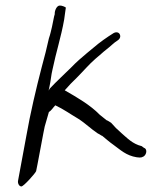

<svg xmlns="http://www.w3.org/2000/svg" viewBox="-20 -635 576 691"><path d="M57 36C65 36 107 -11 110 -19C111 -20 140 -179 141 -180C145 -195 150 -212 156 -232C165 -237 171 -248 179 -256C209 -242 232 -225 261 -208C288 -191 307 -171 333 -154C334 -155 347 -145 348 -146C363 -134 371 -126 388 -114C413 -96 434 -75 472 -69C472 -69 482 -68 483 -68C488 -68 492 -69 497 -72C509 -80 510 -100 498 -103C497 -103 491 -109 490 -109C457 -117 438 -138 417 -156C402 -169 392 -179 380 -193C380 -193 365 -203 364 -202C356 -209 347 -215 339 -222C305 -257 258 -284 213 -310C227 -326 241 -341 257 -356C278 -377 301 -404 323 -423L344 -441C350 -446 356 -452 363 -457C379 -469 388 -480 404 -490C422 -502 410 -527 389 -516C365 -501 339 -483 316 -463L293 -444C276 -430 253 -410 237 -393C211 -367 184 -343 159 -316C158 -314 156 -311 155 -309L158 -323C163 -345 164 -365 169 -385C182 -448 200 -502 211 -565C211 -565 217 -609 217 -607C217 -610 200 -616 195 -615C184 -615 176 -596 177 -584C175 -581 168 -540 167 -538C164 -526 161 -511 156 -497C147 -458 142 -436 130 -393C110 -316 89 -227 75 -147C75 -146 45 14 45 15C43 25 49 36 57 36Z"/></svg>

Font: Photofail
Style: It
Weight: 400
Foundry: Cannot Into Space Fonts
Version: Version 0.97